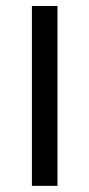

<svg xmlns="http://www.w3.org/2000/svg" viewBox="-20 -603 290 623"><path d="M83.5 0V-583.5H166.5V0Z"/></svg>

Font: Resagnicto
Style: Regular
Weight: 500
Version: Version 0.9991